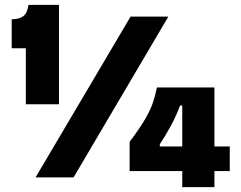

<svg xmlns="http://www.w3.org/2000/svg" viewBox="-20 -728 990 788"><path d="M86 -300V-530H28V-649Q59 -649 75.5 -661.5Q92 -674 97 -708H222V-300ZM126 0 516 -660H671L282 0ZM512 -26V-146Q555 -203 577 -241.5Q599 -280 608.5 -309.5Q618 -339 624 -369H860V40H728V-295H719Q704 -254 682.5 -214Q661 -174 636 -136V-127H923V-26Z"/></svg>

Font: Bricolage Grotesque 24pt ExtraBold
Style: Regular
Weight: 800
Designer: Mathieu Triay
Foundry: Atelier Triay
Version: Version 1.001;gftools[0.9.33.dev8+g029e19f]